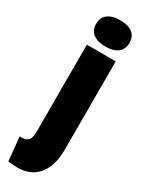

<svg xmlns="http://www.w3.org/2000/svg" viewBox="-252 -744 706 933"><g transform="rotate(30 101.0 -277.0)"><path d="M42 158Q29 158 16 157Q3 156 -11 154L-24 21Q6 24 21 11Q36 -2 36 -38V-528H198V-33Q198 18 186 54Q174 90 152.5 113.5Q131 137 103 147.5Q75 158 42 158ZM117 -565Q73 -565 48.5 -584Q24 -603 24 -638Q24 -674 48.5 -693Q73 -712 117 -712Q163 -712 187 -693Q211 -674 211 -638Q211 -603 187 -584Q163 -565 117 -565Z"/></g></svg>

Font: Bricolage Grotesque 96pt ExtraBold SemiCondensed
Style: Regular
Weight: 800
Width: 4
Version: Version 1.001;gftools[0.9.33.dev8+g029e19f]